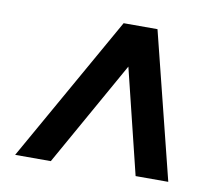

<svg xmlns="http://www.w3.org/2000/svg" viewBox="-61 -700 722 631"><g transform="rotate(10 300.0 -384.0)"><path d="M27 -140 303 -628H416L538 -140H429L337 -515H357L146 -140Z"/></g></svg>

Font: Nunito Sans 8pt ExtraBold
Style: Italic
Weight: 800
Italic angle: -9°
Version: Version 3.101;gftools[0.9.27]